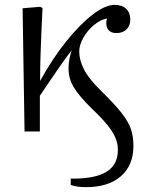

<svg xmlns="http://www.w3.org/2000/svg" viewBox="-20 -541 604 790"><path d="M334 229Q295 229 271 220V194H280Q374 194 419.5 165Q465 136 465 76Q465 50 455 26Q445 2 422 -26.5Q399 -55 358 -94Q303 -148 282.5 -183.5Q262 -219 262 -259Q262 -295 275 -334Q247 -299 214 -250Q181 -201 144 -147V0H81L73 -507L145 -513L155 -508Q152 -450 150 -401Q148 -352 146.5 -306Q145 -260 145 -208Q195 -299 251.5 -369.5Q308 -440 360.5 -480.5Q413 -521 452 -521Q482 -521 499 -505Q516 -489 516 -460Q516 -435 500.5 -420Q485 -405 459 -405Q434 -405 423.5 -421.5Q413 -438 420 -465Q393 -460 366.5 -438Q340 -416 323 -386Q306 -356 306 -329Q306 -295 325 -256.5Q344 -218 399 -164Q452 -112 480 -76.5Q508 -41 518.5 -10.5Q529 20 529 59Q529 139 477.5 184Q426 229 334 229Z"/></svg>

Font: Literata 36pt Light
Style: Regular
Weight: 300
Designer: Latin by Veronika Burian and Jose Scaglione. Greek by Irene Vlachou. Cyrillic by Vera Evstafieva.
Foundry: TypeTogether
Version: Version 3.002